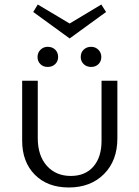

<svg xmlns="http://www.w3.org/2000/svg" viewBox="-20 -823 616 849"><path d="M449 -770 288 -653 127 -770 147 -803 288 -719 428 -803ZM191 -616Q211 -616 224 -603.5Q237 -591 237 -571Q237 -552 224 -539.5Q211 -527 191 -527Q171 -527 158.5 -539.5Q146 -552 146 -571Q146 -590 159 -603Q172 -616 191 -616ZM337 -571Q337 -591 350 -603.5Q363 -616 383 -616Q402 -616 415 -603Q428 -590 428 -571Q428 -552 415.5 -539.5Q403 -527 383 -527Q363 -527 350 -539.5Q337 -552 337 -571ZM429 -466H499V-211Q499 -113 440 -53.5Q381 6 284 6Q190 6 134 -50.5Q78 -107 78 -201V-466H147V-212Q147 -135 187 -90Q227 -45 293 -45Q357 -45 393 -86.5Q429 -128 429 -200Z"/></svg>

Font: EauTestSC
Style: Regular
Weight: 400
Designer: Christian Thalmann (Catharsis Fonts)
Version: Version 0.001;PS 000.001;hotconv 1.0.88;makeotf.lib2.5.64775